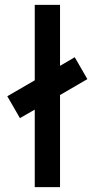

<svg xmlns="http://www.w3.org/2000/svg" viewBox="-20 -770 390 790"><path d="M227 -750V-499L287.5 -534.5L339.5 -444.5L227 -379V0H123V-319L62 -284L10 -374L123 -439.5V-750Z"/></svg>

Font: Urbanist SemiBold
Style: Regular
Weight: 600
Designer: Corey Hu
Foundry: Corey Hu
Version: Version 1.321; ttfautohint (v1.8.4.7-5d5b)